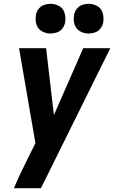

<svg xmlns="http://www.w3.org/2000/svg" viewBox="-20 -783 616 1008"><path d="M53 205H195L559 -530H417L263 -179L222 -530H80L166 -31L144 12Q120 60 97 108Q74 156 53 205ZM445 -607Q462 -607 479.5 -613Q497 -619 508 -634Q519 -649 522 -666Q526 -691 519 -715Q512 -739 491 -751Q470 -763 445 -763Q428 -763 411 -757Q394 -751 382.5 -736Q371 -721 369 -704Q364 -679 371 -655.5Q378 -632 399 -619.5Q420 -607 445 -607ZM245 -607Q262 -607 279.5 -613Q297 -619 308 -634Q319 -649 322 -666Q326 -691 319 -715Q312 -739 291 -751Q270 -763 245 -763Q228 -763 211 -757Q194 -751 182.5 -736Q171 -721 169 -704Q164 -679 171 -655.5Q178 -632 199 -619.5Q220 -607 245 -607Z"/></svg>

Font: Iosevka Sparkle XBdObl
Style: Regular
Weight: 800
Italic angle: -9°
Designer: Belleve Invis
Foundry: Belleve Invis
Version: Version 4.5.0; ttfautohint (v1.8.3)